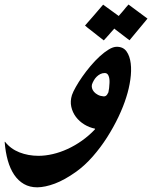

<svg xmlns="http://www.w3.org/2000/svg" viewBox="-165 -615 681 839"><path d="M308.6 -211.4Q310.5 -218.8 311.8 -230Q313 -241.2 313.5 -252.4Q314.5 -272 309.3 -283.9Q304.2 -295.9 293 -295.9Q282.2 -295.9 273.2 -291.3Q264.2 -286.6 257.1 -279.5Q250 -272.5 244.9 -263.4Q239.7 -254.4 236.8 -245.6Q234.9 -238.3 237.1 -229.7Q239.3 -221.2 245.8 -213.6Q252.4 -206.1 263.2 -200.4Q273.9 -194.8 288.6 -193.8Q297.4 -193.8 302.2 -200.7V-200.2ZM479.5 -533.7 400.9 -439 334.5 -489.7V-490.7Q333.5 -489.3 332 -487.3Q330.6 -485.4 329.1 -483.4V-483.9Q323.7 -478 317.9 -471.4Q312 -464.8 307.6 -459.5Q305.7 -457.5 303.7 -455.3Q301.8 -453.1 299.8 -450.7Q297.4 -448.2 294.2 -444.8Q291 -441.4 288.6 -438.5Q274.4 -449.7 260.3 -460.4Q246.1 -471.2 231.9 -482.9Q225.1 -487.8 218.5 -493.2Q211.9 -498.5 206.5 -503.4Q226.1 -525.9 246.1 -548.6Q266.1 -571.3 285.6 -594.7L353.5 -545.4V-544.9Q356.9 -548.8 360.6 -553.2Q364.3 -557.6 366.7 -560.1Q369.1 -562.5 370.8 -564.9Q372.6 -567.4 375 -569.8Q379.9 -576.2 385.3 -582.5Q390.6 -588.9 396.5 -595.2ZM386.7 -189.9Q374.5 -150.4 353 -105Q331.5 -59.6 303.2 -15.1Q274.9 29.3 240.5 68.6Q206.1 107.9 168 135.3Q117.2 171.4 74.7 187.3Q32.2 203.1 -2 203.6Q-35.2 203.6 -60.3 189.2Q-85.4 174.8 -103 148.7Q-120.6 122.6 -130.9 86.2Q-141.1 49.8 -144.5 6.3L-143.6 3.9Q-118.7 35.6 -80.1 50.8Q-41.5 65.9 3.4 65.9Q33.2 65.9 65.7 58.3Q98.1 50.8 130.1 36.1Q162.1 21.5 192.6 0Q223.1 -21.5 249.5 -49.3L250.5 -52.7Q225.6 -57.6 203.6 -71Q181.6 -84.5 166.7 -104.2Q151.9 -124 146.5 -148.4Q141.1 -172.9 149.4 -199.7Q154.3 -213.9 166.3 -235.1Q178.2 -256.3 194.6 -279.8Q210.9 -303.2 230.7 -326.7Q250.5 -350.1 270.8 -368.7Q291 -387.2 310.3 -398.9Q329.6 -410.6 345.2 -410.6Q373.5 -410.6 387.9 -390.4Q402.3 -370.1 406.2 -338.1Q410.2 -306.2 404.5 -266.8Q398.9 -227.5 386.7 -189.9Z"/></svg>

Font: XB Khoramshahr
Style: Bold Italic
Weight: 700
Italic angle: -12°
Designer: Behnam
Foundry: Irmug
Version: Version 8.005 2009